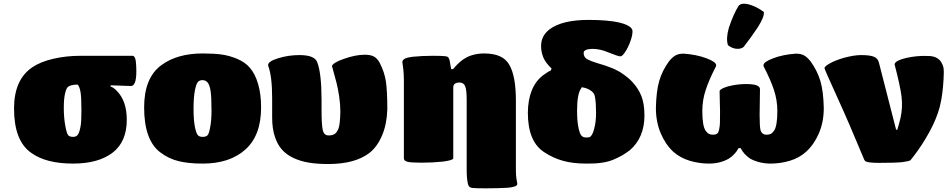

<svg xmlns="http://www.w3.org/2000/svg" viewBox="-20 -879 5166 1042"><path d="M401.9 -419.9Q361.3 -419.9 347.2 -405.8Q338.9 -397.5 332.5 -369.1Q326.2 -340.8 326.2 -293Q326.2 -240.7 334.5 -195.3Q342.8 -149.9 352.1 -143.1Q360.4 -136.2 377 -136.2Q393.1 -136.2 401.9 -147.2Q410.6 -158.2 417 -191.9Q421.9 -214.8 421.9 -280.8Q421.9 -350.1 417.2 -378.4Q412.6 -406.7 401.9 -419.9ZM581.1 -416 580.1 -409.2Q593.8 -406.2 612.8 -387.2Q668 -332 668 -229Q668 -110.8 592.8 -51.8Q515.6 8.8 376 8.8Q229.5 8.8 148.9 -49.8Q56.2 -115.2 56.2 -290Q56.2 -447.3 155.8 -514.2Q200.7 -544.4 270.3 -560.3Q339.8 -576.2 417 -576.2H699.2Q717.8 -576.2 719.2 -519Q724.6 -417 692.9 -412.1Q682.1 -412.1 644.5 -413.8Q606.9 -415.5 581.1 -416Z M1080.1 8.8Q1002.9 8.8 949.5 -4.4Q896 -17.6 853 -49.8Q762.2 -115.2 762.2 -295.9Q762.2 -456.1 855 -524.9Q941.4 -588.9 1080.1 -588.9Q1143.1 -588.9 1184.1 -583Q1225.1 -577.1 1266.1 -560.1Q1312 -540.5 1335.9 -511.2Q1364.3 -479 1380.6 -423.8Q1397 -368.7 1397 -295.9Q1397 -143.1 1311 -66.9Q1226.1 8.8 1080.1 8.8ZM1106.9 -431.2Q1096.2 -443.4 1080.8 -444.1Q1065.4 -444.8 1056.2 -436Q1045.9 -428.7 1038.1 -389.9Q1030.3 -351.1 1030.3 -289.1Q1030.3 -227.1 1038.1 -188.7Q1045.9 -150.4 1056.2 -143.1Q1064.5 -136.2 1080.1 -136.2Q1097.7 -136.2 1106 -144.5Q1114.3 -152.8 1120.1 -186Q1127.9 -224.1 1127.9 -275.9Q1127.9 -353 1123 -384.8Q1118.2 -416.5 1106.9 -431.2Z M1457 -241.2V-345.2Q1457 -466.8 1435.1 -522.9V-525.9Q1435.1 -546.4 1490.5 -563.2Q1545.9 -580.1 1605 -580.1Q1689 -580.1 1702.1 -540Q1725.1 -479 1725.1 -335V-280.8Q1725.1 -201.7 1731.7 -172.9Q1738.3 -144 1763.2 -144Q1784.7 -144 1796.6 -152.1Q1808.6 -160.2 1816.9 -181.2Q1825.7 -203.6 1827.1 -272.9Q1827.1 -313 1820.6 -356.4Q1814 -399.9 1806.4 -429.2Q1798.8 -458.5 1783.2 -515.1Q1781.7 -516.6 1781.7 -519Q1781.7 -527.8 1799.3 -538.8Q1816.9 -549.8 1845.2 -559.1Q1908.2 -582 1960 -582Q1988.8 -582 2006.8 -573.5Q2024.9 -564.9 2039.1 -541Q2066.4 -489.3 2074.2 -437.5Q2082 -385.7 2082 -287.1Q2080.1 -208 2054.4 -146Q2028.8 -84 1985.8 -49.8Q1907.7 11.2 1760.7 11.2Q1702.1 11.2 1656.5 3.7Q1610.8 -3.9 1572.5 -21.7Q1534.2 -39.6 1509.3 -68.1Q1484.4 -96.7 1470.7 -140.1Q1457 -183.6 1457 -241.2Z M2428.7 -503.9H2439Q2488.8 -565.4 2543.9 -580.1Q2572.8 -588.9 2607.9 -588.9Q2709.5 -588.9 2743.7 -527.8Q2779.8 -467.3 2779.8 -332V47.9Q2779.8 71.3 2782.7 90.8Q2783.2 95.2 2785.4 106.2Q2787.6 117.2 2787.6 119.1Q2787.6 135.7 2733.9 140.1Q2681.2 143.1 2615.7 143.1Q2562.5 143.1 2544.9 141.1Q2523.9 140.1 2519.5 119.1Q2512.7 90.8 2512.7 43V-336.9Q2512.7 -394.5 2503.9 -412.1Q2497.1 -429.7 2474.6 -431.2Q2439.9 -431.2 2439.9 -404.8V-20Q2439.9 -9.3 2383.8 -2Q2328.1 3.9 2267.6 3.9Q2210 3.9 2190.9 -1.2Q2171.9 -6.3 2171.9 -20V-440.9Q2171.9 -474.6 2168.9 -502Q2168.5 -508.8 2166 -523.9Q2163.6 -539.1 2163.6 -542Q2163.6 -564.9 2218.8 -570.8Q2268.6 -576.2 2329.6 -576.2Q2377 -576.2 2394.5 -574.2Q2406.7 -573.7 2412.1 -568.1Q2417.5 -562.5 2419.9 -551.8Z M3161.6 8.8Q3089.4 8.8 3035.9 -6.1Q2982.4 -21 2935.5 -51.8Q2844.7 -108.4 2844.7 -267.1Q2846.2 -407.7 2926.8 -470.2L2946.8 -483.9Q2958.5 -492.2 2968.8 -496.1L2973.6 -506.8Q2939.9 -539.1 2928.2 -568.4Q2916.5 -597.7 2916.5 -629.9Q2916.5 -684.6 2962.9 -720.2Q3031.2 -771 3174.8 -771Q3228.5 -771 3271 -767.1Q3313.5 -763.2 3339.6 -757.1Q3365.7 -751 3382.6 -742.7Q3399.4 -734.4 3406 -726.3Q3412.6 -718.3 3412.6 -710Q3413.1 -687.5 3400.9 -654.1Q3388.7 -620.6 3372.6 -596.4Q3356.4 -572.3 3346.7 -573.2Q3335 -573.2 3282.7 -594.2Q3238.3 -613.8 3193.8 -613.8Q3147.5 -612.3 3147.5 -591.8Q3147.5 -571.3 3162.8 -560.5Q3178.2 -549.8 3222.7 -536.1Q3267.1 -523.9 3305.7 -507.8Q3314 -504.9 3343.8 -488.8Q3392.6 -457 3413.6 -432.1Q3444.3 -398.9 3460.7 -358.2Q3477.1 -317.4 3477.5 -252.9Q3477.5 -132.3 3398.4 -64Q3357.9 -32.2 3305.7 -11.2Q3252.4 10.3 3161.6 8.8ZM3137.7 -405.8 3131.8 -396Q3111.8 -365.7 3111.8 -277.8Q3111.8 -218.8 3120.1 -182.4Q3128.4 -146 3138.7 -140.1Q3146 -132.8 3162.6 -132.8Q3173.8 -132.8 3179.9 -135Q3186 -137.2 3192.6 -147.9Q3199.2 -158.7 3204.6 -180.2Q3214.8 -216.3 3214.8 -266.1Q3214.8 -318.8 3209.5 -350.1Q3208 -363.8 3200.7 -374Q3194.3 -382.8 3180.9 -390.9Q3167.5 -398.9 3154.8 -401.9Z M3999.5 -75.2H3988.3Q3968.8 -38.6 3933.6 -17.1Q3887.2 8.8 3827.6 8.8Q3774.4 8.8 3723.1 -6.6Q3671.9 -22 3634.3 -55.2Q3592.3 -93.8 3565.9 -155.5Q3539.6 -217.3 3539.6 -293Q3541.5 -385.3 3558.1 -441.2Q3574.7 -497.1 3611.3 -546.9Q3630.9 -570.8 3647.9 -579.3Q3665 -587.9 3690.4 -587.9Q3759.8 -583 3813.2 -563Q3866.7 -543 3866.7 -524.9Q3866.7 -519.5 3863.3 -514.2Q3828.6 -447.3 3810.1 -391.4Q3791.5 -335.4 3791.5 -276.9Q3791.5 -236.8 3795.9 -210Q3800.3 -183.1 3809.1 -170.2Q3817.9 -157.2 3827.1 -152.6Q3836.4 -147.9 3849.6 -147.9Q3863.8 -147.9 3871.6 -153.6Q3879.4 -159.2 3883.1 -177.7Q3886.7 -196.3 3887.2 -213.1Q3887.7 -230 3887.7 -270.5Q3887.7 -274.4 3887.7 -276.9L3885.3 -382.8Q3885.3 -396.5 3930.7 -410.2Q3980.5 -422.9 4029.3 -422.9Q4104.5 -422.9 4104.5 -395L4102.5 -256.8Q4102.5 -190.4 4107.4 -173.3Q4114.7 -147.9 4140.6 -147.9Q4153.8 -147.9 4163.1 -152.6Q4172.4 -157.2 4181.2 -170.2Q4189.9 -183.1 4194.3 -210Q4198.7 -236.8 4198.7 -276.9Q4198.7 -335.4 4180.2 -391.1Q4161.6 -446.8 4126.5 -514.2Q4123.5 -518.6 4123.5 -524.9Q4123.5 -543 4176.8 -563Q4230 -583 4299.3 -587.9Q4324.7 -587.9 4341.8 -579.3Q4358.9 -570.8 4378.4 -546.9Q4415 -496.6 4431.9 -440.7Q4448.7 -384.8 4450.7 -293Q4450.7 -216.8 4424.1 -155.3Q4397.5 -93.8 4354.5 -55.2Q4317.9 -22 4266.8 -6.6Q4215.8 8.8 4162.6 8.8Q4103 8.8 4052.7 -17.1Q4017.1 -40.5 3999.5 -75.2ZM3988.3 -847.2Q4002.9 -864.7 4041.5 -856Q4085.9 -843.8 4125.5 -814Q4128.9 -788.1 4093.3 -731.9Q4057.6 -677.7 4015.6 -624Q4002.9 -614.7 3986.8 -614Q3970.7 -613.3 3956.8 -618.7Q3942.9 -624 3930.7 -633.8Q3918.9 -669.9 3935.5 -728Q3960.9 -803.7 3988.3 -847.2Z M4843.3 -174.8H4849.6Q4856 -193.8 4867.2 -238.8Q4879.9 -295.9 4872.6 -356Q4865.2 -414.6 4835.4 -527.8V-532.2Q4841.8 -551.3 4898.2 -564.5Q4954.6 -577.6 5016.6 -575.2Q5065.9 -575.2 5087.4 -543Q5097.7 -525.9 5100.6 -509.8Q5103.5 -492.7 5100.6 -445.8Q5097.7 -398.9 5093.3 -369.1Q5090.8 -343.3 5079.6 -296.9Q5062 -231.9 5022.9 -160.9Q4983.9 -89.8 4936.5 -28.8L4921.4 -9.8Q4916 -4.4 4876.5 1Q4838.4 4.9 4751.5 4.9Q4715.8 4.9 4698.2 2.2Q4680.7 -0.5 4676.3 -4.2Q4671.9 -7.8 4668.5 -16.1Q4668 -18.1 4667.5 -19Q4586.4 -214.4 4524.4 -350.1Q4454.6 -503.4 4454.6 -508.8Q4454.6 -519 4484.6 -535.6Q4514.6 -552.2 4562.5 -565.9Q4616.2 -580.1 4653.3 -580.1Q4703.1 -580.1 4724.9 -570.3Q4746.6 -560.5 4751.5 -533.2Z"/></svg>

Font: GGS TheRock Black
Style: Regular
Weight: 900
Designer: Rodrigo Fuenzalida (2012); Goodgame Studios (2014)
Foundry: Rodrigo Fuenzalida,2012;  GGS,2014
Version: Version 1.002 | FøM Mod